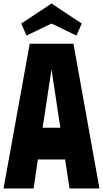

<svg xmlns="http://www.w3.org/2000/svg" viewBox="-24 -1065 582 1085"><path d="M166 0 190 -164H344L369 0H538L391 -818H144L-4 0ZM267 -673 317 -343H217ZM96 -932 126 -864 267 -932 408 -864 438 -932 267 -1045Z"/></svg>

Font: Ranchers
Style: Regular
Weight: 400
Designer: Pablo Impallari, Brenda Gallo
Foundry: Pablo Impallari, Brenda Gallo
Version: Version 1.000